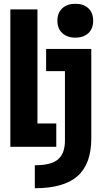

<svg xmlns="http://www.w3.org/2000/svg" viewBox="-20 -780 540 1020"><path d="M35 0V-730H179V-124H279V0ZM165 98Q251 98 288 67Q325 36 325 -34V-402H225V-520H465V-45Q465 91 392 155.5Q319 220 165 220ZM380 -580Q337 -580 311 -604Q285 -628 285 -670Q285 -712 311 -736Q337 -760 380 -760Q424 -760 449.5 -736Q475 -712 475 -670Q475 -628 449.5 -604Q424 -580 380 -580Z"/></svg>

Font: M PLUS 1 Code
Style: Regular
Weight: 400
Designer: Coji Morishita
Foundry: UNDERFOREST DESIGN
Version: Version 1.005